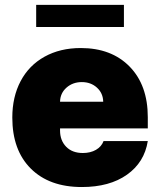

<svg xmlns="http://www.w3.org/2000/svg" viewBox="-20 -747 648 777"><path d="M311.1 9.9Q179.7 9.9 104.8 -64.6Q29.8 -139.2 29.8 -271.3Q29.8 -355.1 63.6 -418.9Q97.3 -482.6 160.3 -517.6Q223.4 -552.6 306.8 -552.6Q431.1 -552.6 504.6 -477.5Q578.1 -402.3 578.1 -272.7V-227.3H223V-218.8Q223 -178.6 247.7 -153.2Q272.4 -127.8 315.3 -127.8Q345.9 -127.8 368.3 -140.6Q390.6 -153.4 399.1 -176.1H578.1Q564.3 -89.8 493.8 -40Q423.3 9.9 311.1 9.9ZM481.5 -727.3V-637.8H126.4V-727.3ZM223 -335.2H397.7Q397 -370 372.3 -392.4Q347.7 -414.8 311.1 -414.8Q274.5 -414.8 249.1 -392.4Q223.7 -370 223 -335.2Z"/></svg>

Font: Karasuma Gothic
Style: Black
Weight: 900
Designer: Rasmus Andersson / Ryoko Nishizuka
Foundry: Genbu
Version: Version 1.00